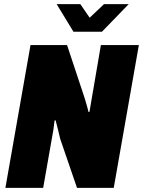

<svg xmlns="http://www.w3.org/2000/svg" viewBox="-20 -905 689 925"><path d="M6 0 127 -688H303L378 -462Q383 -448 388 -431.5Q393 -415 398 -398Q403 -381 406 -366H411Q415 -390 420 -419Q425 -448 429 -471L466 -688H649L528 0H351L270 -236Q266 -255 259.5 -280Q253 -305 248 -325H243Q241 -304 237 -278Q233 -252 229 -233L188 0ZM600 -885 471 -752H334L253 -885H367L429 -795H386L481 -885Z"/></svg>

Font: Archivo Condensed Black
Style: Italic
Weight: 900
Width: 3
Italic angle: -10°
Designer: Hector Gatti
Foundry: Omnibus-Type
Version: Version 2.001